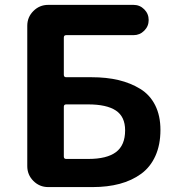

<svg xmlns="http://www.w3.org/2000/svg" viewBox="-20 -760 715 780"><path d="M175.8 0Q140.6 0 115.7 -24.9Q90.8 -49.8 90.8 -85V-655.3Q90.8 -690.4 115.7 -715.3Q140.6 -740.2 175.8 -740.2H522.5Q547.9 -740.2 565.9 -722.2Q584 -704.1 584 -678.7Q584 -653.3 565.9 -635.3Q547.9 -617.2 522.5 -617.2H249Q239.3 -617.2 239.3 -607.4V-456.1Q239.3 -446.3 249 -446.3H351.6Q413.1 -446.3 461.9 -434.6Q510.7 -422.9 549.8 -398.9Q588.9 -375 610.4 -332.5Q631.8 -290 631.8 -232.4Q631.8 -171.9 611.3 -126.5Q590.8 -81.1 553.2 -53.7Q515.6 -26.4 466.3 -13.2Q417 0 356.4 0ZM239.3 -124Q239.3 -114.3 249 -114.3H338.9Q414.1 -114.3 451.2 -142.1Q488.3 -169.9 488.3 -230.5Q488.3 -286.1 450.7 -311Q413.1 -335.9 337.9 -335.9H249Q239.3 -335.9 239.3 -326.2Z"/></svg>

Font: Gen Jyuu GothicX Bold
Style: Bold
Weight: 700
Designer: Ryoko NISHIZUKA (kana &amp; ideographs); Paul D. Hunt (Latin, Greek &amp; Cyrillic); Wenlong ZHANG (bopomofo); Sandoll C
Version: Version 1.058.20140828